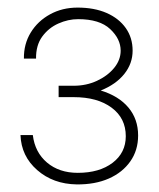

<svg xmlns="http://www.w3.org/2000/svg" viewBox="-20 -854 418 506"><path d="M43 -699.5Q42.5 -738 61 -768.2Q79.5 -798.5 111.8 -816.2Q144 -834 184.5 -834Q228.5 -834 261 -819.8Q293.5 -805.5 311.5 -780Q329.5 -754.5 329.5 -720.5Q329.5 -686.5 307.5 -659Q285.5 -631.5 245.5 -615.5Q293 -601 318.5 -570.5Q344 -540 344 -497Q344 -458 323.5 -428.8Q303 -399.5 266.8 -383.5Q230.5 -367.5 182 -368Q120 -369 78 -405.8Q36 -442.5 34 -498H66.5Q72 -452.5 104 -425.5Q136 -398.5 185 -398.5Q242 -398.5 276.8 -425Q311.5 -451.5 311.5 -495Q311.5 -542.5 274.2 -570.2Q237 -598 174 -598H134.5V-628H174Q207.5 -628 235.5 -641Q263.5 -654 280.8 -675Q298 -696 298 -720.5Q298 -751.5 270.2 -777.5Q242.5 -803.5 186 -803.5Q159.5 -803.5 133.8 -792Q108 -780.5 91.2 -757.5Q74.5 -734.5 75 -699.5Z"/></svg>

Font: Public Sans Thin
Style: Regular
Weight: 100
Designer: The Public Sans project authors (U.S. Web Design System). Libre Franklin designed by Pablo Impallari and Rodrigo Fuenzal
Version: Version 1.008